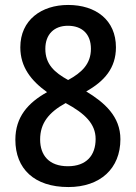

<svg xmlns="http://www.w3.org/2000/svg" viewBox="-20 -745 548 775"><path d="M256 10C385 10 466 -65 466 -183C466 -275 402 -331 328 -376C401 -417 448 -470 448 -554C448 -664 367 -725 255 -725C147 -725 62 -664 62 -554C62 -474 106 -419 170 -373C93 -330 42 -273 42 -181C42 -64 118 10 256 10ZM255 -422C199 -453 163 -486 163 -548C163 -607 199 -641 254 -641C312 -641 347 -607 347 -548C347 -487 310 -452 255 -422ZM254 -74C178 -74 142 -118 142 -182C142 -247 176 -291 245 -329C323 -287 366 -245 366 -184C366 -118 329 -74 254 -74Z"/></svg>

Font: Noto Sans Devanagari SemiCondensed Medium
Style: Regular
Weight: 500
Width: 4
Designer: Jelle Bosma - Monotype Design Team
Foundry: Monotype Imaging Inc.
Version: Version 2.004